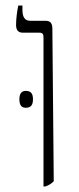

<svg xmlns="http://www.w3.org/2000/svg" viewBox="-20 -667 284 693"><path d="M137 6H144C157 1 166 -4 174 -13L169 -563C169 -583 162 -592 144 -592H89C70 -592 61 -605 61 -631V-647H46C42 -628 38 -601 38 -577C38 -558 46 -549 63 -549H122C134 -549 137 -544 137 -531ZM50 -309C50 -291 55 -278 73 -278C94 -278 99 -291 99 -309C99 -326 94 -339 73 -339C56 -339 50 -326 50 -309Z"/></svg>

Font: Noto Serif Hebrew SemiCondensed ExtraLight
Style: Regular
Weight: 200
Width: 4
Designer: Monotype Design Team
Foundry: Monotype Imaging Inc.
Version: Version 2.004